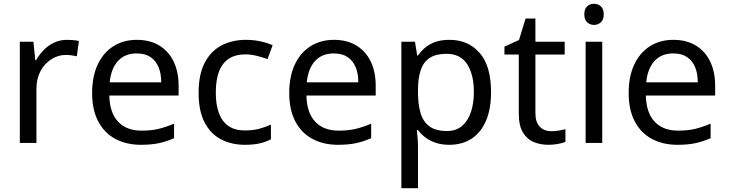

<svg xmlns="http://www.w3.org/2000/svg" viewBox="-20 -757 3859 1017"><path d="M335 -546Q350 -546 367.5 -544.5Q385 -543 398 -540L387 -459Q374 -462 358.5 -464Q343 -466 329 -466Q298 -466 270 -453Q242 -440 220 -416.5Q198 -393 185.5 -360Q173 -327 173 -286V0H85V-536H157L167 -438H171Q188 -468 212 -492.5Q236 -517 267 -531.5Q298 -546 335 -546Z M705 -546Q774 -546 823.5 -516Q873 -486 899.5 -431.5Q926 -377 926 -304V-251H559Q561 -160 605.5 -112.5Q650 -65 730 -65Q781 -65 820.5 -74.5Q860 -84 902 -102V-25Q861 -7 821 1.5Q781 10 726 10Q650 10 591.5 -21Q533 -52 500.5 -113.5Q468 -175 468 -264Q468 -352 497.5 -415Q527 -478 580.5 -512Q634 -546 705 -546ZM704 -474Q641 -474 604.5 -433.5Q568 -393 561 -321H834Q834 -367 820 -401Q806 -435 777.5 -454.5Q749 -474 704 -474Z M1277 10Q1206 10 1150.5 -19Q1095 -48 1063.5 -109Q1032 -170 1032 -265Q1032 -364 1065 -426Q1098 -488 1154.5 -517Q1211 -546 1283 -546Q1324 -546 1362 -537.5Q1400 -529 1424 -517L1397 -444Q1373 -453 1341 -461Q1309 -469 1281 -469Q1227 -469 1192 -446Q1157 -423 1140 -378Q1123 -333 1123 -266Q1123 -202 1140 -157Q1157 -112 1191 -89Q1225 -66 1276 -66Q1320 -66 1353.5 -75Q1387 -84 1415 -97V-19Q1388 -5 1355.5 2.5Q1323 10 1277 10Z M1749 -546Q1818 -546 1867.5 -516Q1917 -486 1943.5 -431.5Q1970 -377 1970 -304V-251H1603Q1605 -160 1649.5 -112.5Q1694 -65 1774 -65Q1825 -65 1864.5 -74.5Q1904 -84 1946 -102V-25Q1905 -7 1865 1.5Q1825 10 1770 10Q1694 10 1635.5 -21Q1577 -52 1544.5 -113.5Q1512 -175 1512 -264Q1512 -352 1541.5 -415Q1571 -478 1624.5 -512Q1678 -546 1749 -546ZM1748 -474Q1685 -474 1648.5 -433.5Q1612 -393 1605 -321H1878Q1878 -367 1864 -401Q1850 -435 1821.5 -454.5Q1793 -474 1748 -474Z M2361 -546Q2460 -546 2520.5 -477Q2581 -408 2581 -269Q2581 -178 2553.5 -115.5Q2526 -53 2476.5 -21.5Q2427 10 2360 10Q2319 10 2287 -1Q2255 -12 2232.5 -29.5Q2210 -47 2194 -68H2188Q2190 -51 2192 -25Q2194 1 2194 20V240H2106V-536H2178L2190 -463H2194Q2210 -486 2232.5 -505Q2255 -524 2286.5 -535Q2318 -546 2361 -546ZM2345 -472Q2291 -472 2258 -451.5Q2225 -431 2210 -390Q2195 -349 2194 -286V-269Q2194 -203 2208 -157Q2222 -111 2255.5 -87Q2289 -63 2347 -63Q2396 -63 2427.5 -90Q2459 -117 2474.5 -163.5Q2490 -210 2490 -270Q2490 -362 2454.5 -417Q2419 -472 2345 -472Z M2900 -62Q2920 -62 2941 -65.5Q2962 -69 2975 -73V-6Q2961 1 2935 5.5Q2909 10 2885 10Q2843 10 2807.5 -4.5Q2772 -19 2750 -55Q2728 -91 2728 -156V-468H2652V-510L2729 -545L2764 -659H2816V-536H2971V-468H2816V-158Q2816 -109 2839.5 -85.5Q2863 -62 2900 -62Z M3170 -536V0H3082V-536ZM3127 -737Q3147 -737 3162.5 -723.5Q3178 -710 3178 -681Q3178 -653 3162.5 -639Q3147 -625 3127 -625Q3105 -625 3090 -639Q3075 -653 3075 -681Q3075 -710 3090 -723.5Q3105 -737 3127 -737Z M3547 -546Q3616 -546 3665.5 -516Q3715 -486 3741.5 -431.5Q3768 -377 3768 -304V-251H3401Q3403 -160 3447.5 -112.5Q3492 -65 3572 -65Q3623 -65 3662.5 -74.5Q3702 -84 3744 -102V-25Q3703 -7 3663 1.5Q3623 10 3568 10Q3492 10 3433.5 -21Q3375 -52 3342.5 -113.5Q3310 -175 3310 -264Q3310 -352 3339.5 -415Q3369 -478 3422.5 -512Q3476 -546 3547 -546ZM3546 -474Q3483 -474 3446.5 -433.5Q3410 -393 3403 -321H3676Q3676 -367 3662 -401Q3648 -435 3619.5 -454.5Q3591 -474 3546 -474Z"/></svg>

Font: Noto Sans Thai
Style: Regular
Weight: 400
Designer: Monotype Design Team
Foundry: Monotype Imaging Inc.
Version: Version 2.001